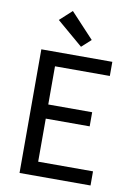

<svg xmlns="http://www.w3.org/2000/svg" viewBox="-104 -1056 809 1124"><g transform="rotate(10 300.0 -494.0)"><path d="M93 0V-735H515V-651H189V-424H450V-340H189V-84H515V0ZM319 -790 164 -922 236 -988 374 -840Z"/></g></svg>

Font: Iosevka Curly Medium Extended
Style: Regular
Weight: 500
Width: 7
Monospace: yes
Designer: Belleve Invis
Foundry: Belleve Invis
Version: Version 11.1.0; ttfautohint (v1.8.3)